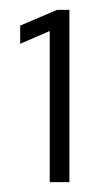

<svg xmlns="http://www.w3.org/2000/svg" viewBox="-20 -720 194 390"><path d="M81 -350V-657L21 -631V-668L96 -700H121V-350Z"/></svg>

Font: Red Hat Text VF
Style: Regular
Weight: 300
Designer: Pentagram, MCKL
Foundry: Pentagram, MCKL
Version: Version 1.023